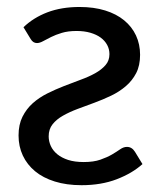

<svg xmlns="http://www.w3.org/2000/svg" viewBox="-20 -536 474 564"><path d="M398.5 -54Q368.5 -27 323 -9.5Q277.5 8 219.5 8Q175.5 8 141 -2.8Q106.5 -13.5 83 -33Q59.5 -52.5 47 -79.2Q34.5 -106 34.5 -138Q34.5 -170 46 -193Q57.5 -216 76.2 -232.8Q95 -249.5 119 -261.5Q143 -273.5 168 -283.2Q193 -293 217 -301.8Q241 -310.5 259.8 -321Q278.5 -331.5 290 -344.8Q301.5 -358 301.5 -377Q301.5 -391.5 294.8 -404Q288 -416.5 275.8 -425.5Q263.5 -434.5 245.5 -439.8Q227.5 -445 205 -445Q180 -445 161.8 -439.5Q143.5 -434 130 -427.2Q116.5 -420.5 106.5 -415Q96.5 -409.5 88.5 -409.5Q77 -409.5 70 -421.5L49 -456Q78 -484 119.2 -499.8Q160.5 -515.5 213.5 -515.5Q256 -515.5 289 -505.2Q322 -495 344.8 -476.2Q367.5 -457.5 379.5 -431.8Q391.5 -406 391.5 -375Q391.5 -343.5 380 -321.2Q368.5 -299 349.5 -282.8Q330.5 -266.5 306.5 -255Q282.5 -243.5 257.2 -234.2Q232 -225 208 -216Q184 -207 165 -196.2Q146 -185.5 134.5 -171Q123 -156.5 123 -135.5Q123 -121 129.2 -107.2Q135.5 -93.5 148.2 -83Q161 -72.5 180.2 -66.2Q199.5 -60 226 -60Q255 -60 275 -67Q295 -74 309 -82.2Q323 -90.5 333 -97.5Q343 -104.5 353 -104.5Q367.5 -104.5 376.5 -90L398.5 -54Z"/></svg>

Font: Lato Medium
Style: Regular
Weight: 500
Designer: Lukasz Dziedzic
Foundry: tyPoland Lukasz Dziedzic
Version: Version 2.006; 2014-01-15